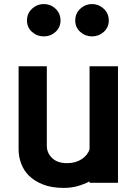

<svg xmlns="http://www.w3.org/2000/svg" viewBox="-20 -841 667 939"><path d="M293 78Q233 78 191 61.5Q149 45 122.5 19Q96 -7 83.5 -41Q71 -75 71 -109V-517H209V-128Q209 -93 235 -68Q261 -43 308 -43Q350 -43 380 -63Q410 -83 418 -112V-517H557V53H418V46Q392 60 360 69Q328 78 293 78ZM194 -663Q161 -663 136.5 -685Q112 -707 112 -741Q112 -775 136.5 -798Q161 -821 194 -821Q228 -821 252 -798Q276 -775 276 -741Q276 -707 251.5 -685Q227 -663 194 -663ZM430 -663Q397 -663 372.5 -685Q348 -707 348 -741Q348 -775 372.5 -798Q397 -821 430 -821Q463 -821 487.5 -798Q512 -775 512 -741Q512 -707 487.5 -685Q463 -663 430 -663Z"/></svg>

Font: LINE Seed JP_TTF Bold
Style: Regular
Weight: 700
Designer: LINE & Fontrix & Fontworks
Version: Version 1.009